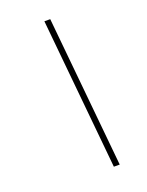

<svg xmlns="http://www.w3.org/2000/svg" viewBox="-130 -736 614 802"><g transform="rotate(-20 177.5 -335.0)"><path d="M260.5 0H234.5L169.5 -670H195.5Z"/></g></svg>

Font: Newsreader Text ExtraLight
Style: Italic
Weight: 275
Italic angle: -17°
Designer: Hugues Gentile
Foundry: Production Type
Version: Version 1.001